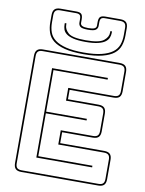

<svg xmlns="http://www.w3.org/2000/svg" viewBox="-105 -1059 864 1142"><g transform="rotate(10 327.0 -488.5)"><path d="M105 10Q81 10 70 -1Q59 -12 59 -36V-684Q59 -708 70 -719Q81 -730 105 -730H569Q593 -730 604 -719Q615 -708 615 -684V-567Q615 -543 604 -532Q593 -521 569 -521H303V-464H488Q512 -464 523 -453Q534 -442 534 -418V-311Q534 -287 523 -276Q512 -265 488 -265H303V-199H569Q593 -199 604 -188Q615 -177 615 -153V-36Q615 -12 604 -1Q593 10 569 10ZM569 0Q588 0 596.5 -8.5Q605 -17 605 -36V-153Q605 -172 596.5 -180.5Q588 -189 569 -189H293V-275H488Q507 -275 515.5 -283.5Q524 -292 524 -311V-418Q524 -437 515.5 -445.5Q507 -454 488 -454H293V-531H569Q588 -531 596.5 -539.5Q605 -548 605 -567V-684Q605 -703 596.5 -711.5Q588 -720 569 -720H105Q86 -720 77.5 -711.5Q69 -703 69 -684V-36Q69 -17 77.5 -8.5Q86 0 105 0ZM515 -100V-90H178V-630H515V-620H188V-369H434V-359H188V-100ZM574 -941V-897Q574 -864 564.5 -835.5Q555 -807 530 -787Q505 -767 460.5 -755.5Q416 -744 347 -744Q278 -744 233.5 -755.5Q189 -767 164 -787Q139 -807 129.5 -835.5Q120 -864 120 -897V-941Q120 -965 131 -976Q142 -987 166 -987H262Q283 -987 292 -978.5Q301 -970 301 -946V-925Q301 -913 312 -907.5Q323 -902 348 -902Q374 -902 385.5 -907.5Q397 -913 397 -925V-946Q397 -970 406 -978.5Q415 -987 437 -987H528Q552 -987 563 -976Q574 -965 574 -941ZM564 -897V-941Q564 -960 555.5 -968.5Q547 -977 528 -977H437Q420 -977 413.5 -970.5Q407 -964 407 -946V-925Q407 -911 396 -901.5Q385 -892 348 -892Q311 -892 301 -901.5Q291 -911 291 -925V-946Q291 -964 284.5 -970.5Q278 -977 262 -977H166Q147 -977 138.5 -968.5Q130 -960 130 -941V-897Q130 -865 139.5 -838.5Q149 -812 173.5 -793.5Q198 -775 240 -764.5Q282 -754 347 -754Q412 -754 454 -764.5Q496 -775 520.5 -793.5Q545 -812 554.5 -838.5Q564 -865 564 -897ZM481 -907H491V-898Q491 -884 485.5 -869.5Q480 -855 465 -843.5Q450 -832 421 -825Q392 -818 346 -818Q300 -818 272 -825Q244 -832 229.5 -843.5Q215 -855 210.5 -869.5Q206 -884 206 -898V-907H216V-898Q216 -871 240.5 -849.5Q265 -828 346 -828Q427 -828 454 -849.5Q481 -871 481 -898Z"/></g></svg>

Font: Bungee Outline
Style: Regular
Weight: 400
Designer: David Jonathan Ross
Foundry: David Jonathan Ross
Version: Version 1.001;PS 1.0;hotconv 1.0.72;makeotf.lib2.5.5900